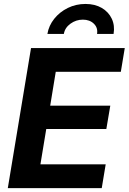

<svg xmlns="http://www.w3.org/2000/svg" viewBox="-20 -977 668 997"><path d="M20.5 0 141.1 -727.5H627.9L607.4 -604H269.5L240.7 -428.2H552.7L532.2 -307.1H220.2L189.9 -123.5H528.8L508.3 0ZM423.8 -956.5Q473.1 -956.5 508.5 -935.8Q543.9 -915 560.5 -879.6Q577.1 -844.2 569.8 -800.8H483.9Q489.3 -832.5 467.5 -853.8Q445.8 -875 410.2 -875Q375 -875 345.9 -854Q316.9 -833 311.5 -800.8H226.1Q233.4 -844.2 261.7 -879.6Q290 -915 332.3 -935.8Q374.5 -956.5 423.8 -956.5Z"/></svg>

Font: Inter
Style: Bold Italic
Weight: 700
Italic angle: -9.39999°
Designer: Rasmus Andersson
Foundry: rsms
Version: Version 4.001;git-9221beed3